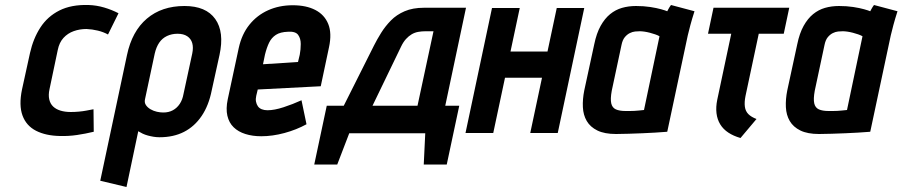

<svg xmlns="http://www.w3.org/2000/svg" viewBox="-20 -532 3610 768"><path d="M412 -394 454 -479Q427 -493 396.5 -502Q366 -511 334 -512Q265 -514 217.5 -490Q170 -466 141.5 -422Q113 -378 100 -320L68 -174Q55 -111 70 -70Q85 -29 124 -9Q163 11 220 12Q254 13 288 8Q322 3 355 -5L354 -95Q354 -95 346 -93.5Q338 -92 325 -89.5Q312 -87 295.5 -85.5Q279 -84 263 -84Q240 -84 222 -89.5Q204 -95 192.5 -106Q181 -117 177 -134.5Q173 -152 178 -175L211 -332Q217 -362 234 -380.5Q251 -399 275 -407.5Q299 -416 326 -416Q349 -415 371.5 -409.5Q394 -404 412 -394Z M827 -171 858 -312Q878 -404 841 -456Q804 -508 718 -508Q627 -508 567.5 -457.5Q508 -407 488 -312L381 191L486 216L533 -7Q541 -2 550.5 2.5Q560 7 571 10Q582 13 594 15Q606 17 618 17Q674 17 716 -4.5Q758 -26 786.5 -68Q815 -110 827 -171ZM749 -318 714 -156Q710 -133 699 -116.5Q688 -100 671.5 -91Q655 -82 633 -82Q621 -82 607.5 -85Q594 -88 582 -95Q570 -102 563.5 -112Q557 -122 560 -135L599 -318Q605 -344 617 -361.5Q629 -379 648 -388Q667 -397 690 -397Q714 -397 729 -387Q744 -377 749 -359.5Q754 -342 749 -318Z M1005 -149 1011 -174 1263 -187 1296 -343Q1308 -399 1293 -436Q1278 -473 1241.5 -492Q1205 -511 1151 -511Q1097 -511 1052.5 -491Q1008 -471 977.5 -433Q947 -395 935 -340L891 -135Q883 -97 889.5 -69Q896 -41 914.5 -23Q933 -5 961.5 4Q990 13 1025 13Q1070 13 1118 0Q1166 -13 1206 -35L1186 -131Q1151 -115 1114 -103Q1077 -91 1050 -91Q1037 -91 1027 -95Q1017 -99 1011.5 -107Q1006 -115 1004 -125.5Q1002 -136 1005 -149ZM1179 -313 1172 -284 1032 -275 1040 -314Q1047 -342 1056.5 -361.5Q1066 -381 1083.5 -392.5Q1101 -404 1132 -405Q1162 -407 1172.5 -392.5Q1183 -378 1183 -356Q1183 -334 1179 -313Z M1761 -109 1844 -501H1676Q1631 -501 1598.5 -487Q1566 -473 1543.5 -450Q1521 -427 1504.5 -400.5Q1488 -374 1476 -350L1355 -109H1287L1237 126H1329L1377 1H1681L1675 126H1767L1817 -109ZM1470 -109 1584 -345Q1593 -364 1604 -376Q1615 -388 1627 -395Q1639 -402 1653 -404.5Q1667 -407 1683 -407H1714L1650 -109Z M2170 -326H2022L2059 -500H1948L1842 0H1953L2000 -221H2148L2101 0H2211L2317 -500H2207Z M2758 -487 2664 -512Q2658 -504 2653.5 -495.5Q2649 -487 2649 -487Q2642 -490 2624.5 -495Q2607 -500 2581 -504Q2555 -508 2524 -508Q2494 -508 2468 -500.5Q2442 -493 2420.5 -475.5Q2399 -458 2382.5 -428.5Q2366 -399 2357 -355L2317 -170Q2310 -135 2311.5 -103.5Q2313 -72 2327 -48Q2341 -24 2369.5 -10Q2398 4 2444 4Q2467 4 2494.5 3Q2522 2 2549.5 1Q2577 0 2599.5 -1.5Q2622 -3 2635.5 -4Q2649 -5 2649 -5L2731 -390Q2735 -407 2741.5 -431.5Q2748 -456 2758 -487ZM2427 -169 2466 -352Q2470 -372 2479 -383Q2488 -394 2499 -399.5Q2510 -405 2520.5 -406Q2531 -407 2539 -407Q2547 -407 2557.5 -405.5Q2568 -404 2579.5 -401Q2591 -398 2601 -394.5Q2611 -391 2618 -387L2556 -92Q2546 -91 2536.5 -90Q2527 -89 2518 -88.5Q2509 -88 2500 -88Q2491 -88 2482 -88Q2458 -88 2443.5 -94.5Q2429 -101 2425 -118.5Q2421 -136 2427 -169Z M2962 -148 3015 -397H3115L3137 -501H2834L2812 -397H2905L2849 -133Q2843 -104 2846 -79Q2849 -54 2861 -34.5Q2873 -15 2893.5 -1.5Q2914 12 2942 20L3006 -56Q2985 -64 2973.5 -75.5Q2962 -87 2959.5 -105Q2957 -123 2962 -148Z M3570 -487 3476 -512Q3470 -504 3465.5 -495.5Q3461 -487 3461 -487Q3454 -490 3436.5 -495Q3419 -500 3393 -504Q3367 -508 3336 -508Q3306 -508 3280 -500.5Q3254 -493 3232.5 -475.5Q3211 -458 3194.5 -428.5Q3178 -399 3169 -355L3129 -170Q3122 -135 3123.5 -103.5Q3125 -72 3139 -48Q3153 -24 3181.5 -10Q3210 4 3256 4Q3279 4 3306.5 3Q3334 2 3361.5 1Q3389 0 3411.5 -1.5Q3434 -3 3447.5 -4Q3461 -5 3461 -5L3543 -390Q3547 -407 3553.5 -431.5Q3560 -456 3570 -487ZM3239 -169 3278 -352Q3282 -372 3291 -383Q3300 -394 3311 -399.5Q3322 -405 3332.5 -406Q3343 -407 3351 -407Q3359 -407 3369.5 -405.5Q3380 -404 3391.5 -401Q3403 -398 3413 -394.5Q3423 -391 3430 -387L3368 -92Q3358 -91 3348.5 -90Q3339 -89 3330 -88.5Q3321 -88 3312 -88Q3303 -88 3294 -88Q3270 -88 3255.5 -94.5Q3241 -101 3237 -118.5Q3233 -136 3239 -169Z"/></svg>

Font: Advent Pro
Style: Italic
Weight: 400
Italic angle: -12°
Designer: VivaRado, Andreas Kalpakidis
Foundry: VivaRado, Andreas Kalpakidis
Version: Version 3.000